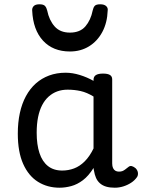

<svg xmlns="http://www.w3.org/2000/svg" viewBox="-20 -858 664 895"><path d="M258 17Q201 17 157 -10.5Q113 -38 88 -94Q63 -150 63 -235Q63 -287 72.5 -331Q82 -375 101 -410Q120 -445 147 -469Q174 -493 209 -506Q244 -519 286 -519Q318 -519 352 -508.5Q386 -498 416 -481V-486Q416 -501 427 -508Q438 -515 460 -515Q482 -515 492.5 -508.5Q503 -502 503 -488V-96Q503 -83 507 -74.5Q511 -66 518 -62Q525 -58 534 -58Q544 -58 550.5 -60.5Q557 -63 563.5 -68Q570 -73 579 -80Q586 -86 595 -83.5Q604 -81 613 -73Q622 -63 623 -52Q624 -41 619 -33Q608 -17 591 -6Q574 5 554.5 11Q535 17 515 17Q492 17 475 12Q458 7 446 -3.5Q434 -14 427.5 -29Q421 -44 418 -63Q418 -64 417 -67.5Q416 -71 416 -75Q393 -38 366.5 -18Q340 2 312 9.5Q284 17 258 17ZM151 -239Q151 -184 164 -144.5Q177 -105 203.5 -84Q230 -63 270 -63Q299 -63 325.5 -73Q352 -83 375 -106Q398 -129 416 -166V-408Q385 -427 356 -433.5Q327 -440 295 -440Q269 -440 247 -432Q225 -424 207 -408Q189 -392 176.5 -368Q164 -344 157.5 -312Q151 -280 151 -239ZM306 -618Q227 -618 180.5 -668.5Q134 -719 130 -809Q129 -821 137 -829.5Q145 -838 164 -838Q183 -838 190 -830Q197 -822 200 -809Q209 -764 234.5 -735Q260 -706 306 -706Q353 -706 378 -735Q403 -764 412 -809Q415 -823 421.5 -830.5Q428 -838 447 -838Q466 -838 475 -829.5Q484 -821 482 -809Q480 -752 457 -709Q434 -666 395 -642Q356 -618 306 -618Z"/></svg>

Font: Playwrite PT
Style: Regular
Weight: 400
Designer: Veronika Burian, José Scaglione
Foundry: TypeTogether
Version: Version 1.002